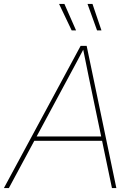

<svg xmlns="http://www.w3.org/2000/svg" viewBox="-35 -962 690 982"><path d="M-15.1 0 377.4 -727.5H408.2L560.1 0H537.6L419.9 -563.5Q412.1 -602.5 404.1 -641.6Q396 -680.7 388.2 -719.7H397Q376 -680.7 355.5 -641.6Q335 -602.5 313.5 -563.5L10.3 0ZM131.8 -241.7 135.7 -264.2H496.6L492.7 -241.7ZM461.4 -806.6 412.6 -941.9H438L483.9 -806.6ZM331.5 -806.6 267.1 -941.9H294.4L354 -806.6Z"/></svg>

Font: Inter 16pt Thin
Style: Italic
Weight: 250
Italic angle: -9.3988°
Version: Version 4.001;git-66647c0bb